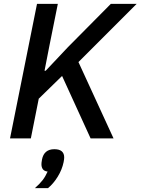

<svg xmlns="http://www.w3.org/2000/svg" viewBox="-20 -718 729 996"><path d="M450 0 302 -324 181 -206 140 0H32L172 -698H280L236 -479L211 -351H217L332 -473L555 -698H689L387 -396L569 0ZM262 56Q288 56 300.5 67Q313 78 313 98Q313 103 312.5 107.5Q312 112 310 123Q302 162 279.5 198.5Q257 235 229 258H161Q187 235 201.5 216Q216 197 227 172Q210 170 202.5 160Q195 150 195 134Q195 130 195.5 125Q196 120 198 109Q203 83 219 69.5Q235 56 262 56Z"/></svg>

Font: IBM Plex Sans Medium
Style: Italic
Weight: 500
Italic angle: -11.31°
Designer: Mike Abbink, Paul van der Laan, Pieter van Rosmalen
Foundry: Bold Monday
Version: Version 3.201